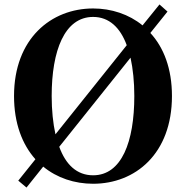

<svg xmlns="http://www.w3.org/2000/svg" viewBox="-20 -805 835 862"><path d="M212 -374C212 -578 270 -729 398 -729C470 -729 520 -681 549 -602L229 -202C218 -252 212 -310 212 -374ZM566 -546C577 -496 583 -437 583 -374C583 -168 526 -18 398 -18C325 -18 275 -66 246 -146ZM398 -767C210 -767 43 -632 43 -374C43 -251 80 -156 139 -90L62 6L99 37L174 -57C236 -6 315 20 398 20C587 20 752 -114 752 -374C752 -497 715 -592 655 -657L732 -753L696 -785L620 -691C559 -741 480 -767 398 -767Z"/></svg>

Font: Noto Serif SC Black
Style: Regular
Weight: 900
Designer: Ryoko NISHIZUKA 西塚涼子 (kana & ideographs); Frank Grießhammer (Latin, Greek & Cyrillic); Wenlong ZHANG 张文龙 (bopomofo); San
Foundry: Adobe
Version: Version 2.001;hotconv 1.1.0;makeotfexe 2.6.0